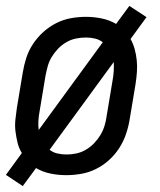

<svg xmlns="http://www.w3.org/2000/svg" viewBox="-21 -585 541 650"><path d="M56 45 -1 7 53 -67Q43 -83 38.5 -101.5Q34 -120 31.5 -139.5Q29 -159 31 -179Q33 -199 36 -219L56 -339Q60 -364 68 -389Q76 -414 91 -436.5Q106 -459 126 -477Q146 -495 170 -507Q194 -519 219.5 -523.5Q245 -528 270 -528Q297 -528 323.5 -522.5Q350 -517 372 -504L417 -565L475 -527L421 -453Q430 -437 435 -418.5Q440 -400 442 -380.5Q444 -361 442.5 -341Q441 -321 438 -301L418 -181Q414 -156 405.5 -131Q397 -106 382.5 -83.5Q368 -61 348 -43Q328 -25 304 -13Q280 -1 254 3.5Q228 8 203 8Q176 8 149.5 2.5Q123 -3 101 -16ZM110 -145 327 -442Q315 -451 300.5 -454.5Q286 -458 270 -458Q253 -458 236 -454.5Q219 -451 203.5 -442Q188 -433 175.5 -420Q163 -407 154 -392Q145 -377 140.5 -360.5Q136 -344 133 -328L113 -208Q110 -192 109 -176Q108 -160 110 -145ZM204 -62Q221 -62 237.5 -65.5Q254 -69 269.5 -78Q285 -87 297.5 -100Q310 -113 319 -128Q328 -143 333 -159.5Q338 -176 340 -192L360 -312Q363 -328 364 -344Q365 -360 364 -375L147 -78Q158 -69 173 -65.5Q188 -62 204 -62Z"/></svg>

Font: Iosevka SS18
Style: Italic
Weight: 400
Italic angle: -9°
Monospace: yes
Designer: Belleve Invis
Foundry: Belleve Invis
Version: Version 25.1.1; ttfautohint (v1.8.4)